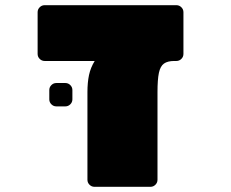

<svg xmlns="http://www.w3.org/2000/svg" viewBox="-20 -720 890 740"><path d="M587 -365V-27Q587 -16 579 -8Q571 0 560 0H344Q333 0 325 -8Q317 -16 317 -27V-365Q317 -402 323 -430.5Q329 -459 345 -485H152Q141 -485 133 -493Q125 -501 125 -512V-673Q125 -684 133 -692Q141 -700 152 -700H660Q671 -700 679 -692Q687 -684 687 -673V-512Q687 -501 679 -493Q671 -485 660 -485H652Q626 -485 612 -475Q598 -465 592.5 -439.5Q587 -414 587 -365ZM232 -310H197Q186 -310 178 -318Q170 -326 170 -337V-373Q170 -384 178 -392Q186 -400 197 -400H232Q243 -400 251 -392Q259 -384 259 -373V-337Q259 -326 251 -318Q243 -310 232 -310Z"/></svg>

Font: Rubik Mono One
Style: Regular
Weight: 400
Designer: Hubert and Fischer with Elvire Volk Leonovitch (Cyrillic Expansion: Cyreal)
Foundry: Hubert and Fischer with Elvire Volk Leonovitch
Version: Version 2.000